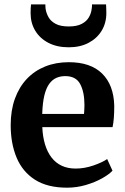

<svg xmlns="http://www.w3.org/2000/svg" viewBox="-20 -858 580 889"><path d="M290.4 11Q199.5 11 141.7 -26Q84 -63 56.8 -128.4Q29.5 -193.8 29.5 -278.6Q29.5 -346.7 48.9 -400.6Q68.4 -454.6 103.9 -492.4Q139.5 -530.2 189 -550.1Q238.5 -570 298.5 -570Q399.7 -570 453.1 -517.1Q506.6 -464.3 509 -368.4Q509 -335.9 507.1 -311.9Q505.2 -287.8 501.2 -269.5H175.9Q177.7 -224.8 188.5 -189.3Q199.3 -153.7 218.6 -128.7Q237.9 -103.7 265.8 -90.6Q293.6 -77.5 330.2 -77.5Q371 -77.5 412.3 -91.7Q453.6 -105.9 476.2 -121.6L500.9 -67.6Q484.8 -50.3 452.3 -32.1Q419.7 -13.9 377.6 -1.5Q335.4 11 290.4 11ZM175.5 -330.6H369Q369.7 -337.6 370.1 -345.3Q370.5 -352.9 370.7 -360Q371 -367.1 371 -372.8Q370.8 -432.5 351.1 -469.1Q331.4 -505.6 282.1 -505.6Q260.1 -505.6 241.4 -497.6Q222.7 -489.6 208.4 -470.3Q194.1 -451 185.6 -417Q177.2 -383 175.5 -330.6ZM298.3 -639Q244 -639 204.3 -659.6Q164.7 -680.1 143.2 -715.8Q121.7 -751.4 121.7 -796.9Q121.7 -806.7 122.1 -818.5Q122.4 -830.2 123.7 -837.6H190.1Q190.1 -833.2 190.3 -828Q190.6 -822.9 191.1 -817.4Q194.1 -797.2 204.7 -778.3Q215.3 -759.4 237.8 -747.5Q260.2 -735.5 298.3 -735.5Q336.1 -735.5 358.5 -747.5Q381 -759.4 391.6 -778Q402.2 -796.5 404.5 -816.7Q405.5 -822.9 405.9 -828Q406.2 -833.2 405.9 -837.6H471.1Q471.4 -830.2 471.9 -818.7Q472.4 -807.1 472.4 -797.6Q472.4 -751.7 450.8 -715.9Q429.1 -680.1 390 -659.6Q350.9 -639 298.3 -639Z"/></svg>

Font: Merriweather 7pt Light
Style: Regular
Weight: 300
Designer: Eben Sorkin
Foundry: Eben Sorkin
Version: Version 2.200;gftools[0.9.31]